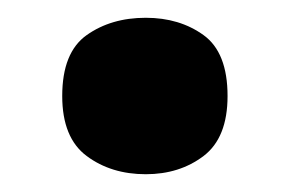

<svg xmlns="http://www.w3.org/2000/svg" viewBox="-20 -460 327 216"><path d="M50 -352Q50 -401 77.5 -420.5Q105 -440 144 -440Q182 -440 209 -420.5Q236 -401 236 -352Q236 -305 209 -284.5Q182 -264 144 -264Q105 -264 77.5 -284.5Q50 -305 50 -352Z"/></svg>

Font: Noto Sans Sinhala ExtraBold
Style: Regular
Weight: 800
Designer: Jelle Bosma - Monotype Design Team
Foundry: Monotype Imaging Inc.
Version: Version 2.006; ttfautohint (v1.8.4.7-5d5b)